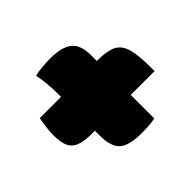

<svg xmlns="http://www.w3.org/2000/svg" viewBox="-124 -724 849 849"><g transform="rotate(-45 300.0 -300.0)"><path d="M55 -406H188V-420Q188 -493 176 -550Q195 -555 223 -557.5Q251 -560 273 -560Q347 -560 379.5 -533Q412 -506 412 -444V-406H421Q477 -406 507.5 -390.5Q538 -375 549.5 -334Q561 -293 561 -218V-194H412V-47Q393 -43 372 -41.5Q351 -40 328 -40Q249 -40 218.5 -67Q188 -94 188 -163V-194H173Q123 -194 95 -204.5Q67 -215 55.5 -240Q44 -265 44 -310Q44 -349 55 -406Z"/></g></svg>

Font: Recursive Mn Csl St XBk
Style: Regular
Weight: 1000
Monospace: yes
Version: Version 1.079;hotconv 1.0.112;makeotfexe 2.5.65598; ttfautoh